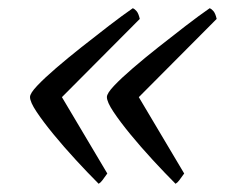

<svg xmlns="http://www.w3.org/2000/svg" viewBox="-20 -493 583 467"><path d="M220 -46Q194 -72 164.5 -104Q135 -136 110 -166.5Q85 -197 69 -221Q53 -245 53 -257Q53 -266 70.5 -284.5Q88 -303 116.5 -327.5Q145 -352 178.5 -378.5Q212 -405 244.5 -430Q277 -455 303 -473Q308 -471 312.5 -465.5Q317 -460 320 -447L113 -239L115 -283L241 -71Q233 -60 229 -54.5Q225 -49 220 -46ZM407 -46Q381 -72 351.5 -104Q322 -136 297 -166.5Q272 -197 256 -221Q240 -245 240 -257Q240 -266 257.5 -284.5Q275 -303 303.5 -327.5Q332 -352 365.5 -378.5Q399 -405 431.5 -430Q464 -455 490 -473Q495 -471 499.5 -465.5Q504 -460 507 -447L300 -239L302 -283L428 -71Q420 -60 416 -54.5Q412 -49 407 -46Z"/></svg>

Font: Texturina Medium 12pt ExtraLight
Style: Italic
Weight: 250
Italic angle: -11°
Version: Version 1.002